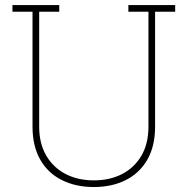

<svg xmlns="http://www.w3.org/2000/svg" viewBox="-20 -731 744 761"><path d="M352.1 10.3Q279.8 10.3 224.6 -17.6Q169.9 -44.9 139.4 -98.4Q108.9 -151.9 108.9 -229V-684.6H29.3V-710.9H214.8V-684.6H135.3V-229Q135.3 -162.6 163.1 -114.7Q190.4 -67.4 239.3 -41.7Q288.1 -16.1 352.1 -16.1Q415.5 -16.1 464.4 -41.5Q513.2 -66.9 540.8 -114.5Q568.4 -162.1 568.4 -229V-684.6H488.8V-710.9H674.3V-684.6H594.7V-229Q594.7 -151.9 564 -98.1Q533.2 -44.9 478.5 -17.3Q423.8 10.3 352.1 10.3Z"/></svg>

Font: Battambang Thin
Style: Regular
Weight: 100
Designer: Danh Hong
Version: Version 8.002; ttfautohint (v1.8.3)